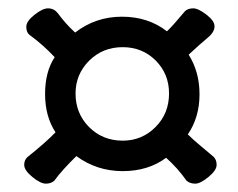

<svg xmlns="http://www.w3.org/2000/svg" viewBox="-20 -556 570 460"><path d="M274 -219Q320 -219 352.5 -251.5Q385 -284 385 -332Q385 -379 353 -411Q321 -443 274 -443Q226 -443 193.5 -410.5Q161 -378 161 -332Q161 -284 193.5 -251.5Q226 -219 274 -219ZM448 -116Q435 -116 427 -123Q406 -153 378 -178Q335 -146 274 -146Q212 -146 163 -182Q129 -149 110 -123Q102 -116 90 -116Q77 -116 57.5 -132Q38 -148 38 -161Q38 -172 45 -179Q90 -215 113 -239Q88 -277 88 -331Q88 -384 111 -419Q83 -449 50 -473Q43 -479 43 -492Q43 -505 62.5 -520.5Q82 -536 95 -536Q109 -536 118 -525Q137 -499 160 -478Q209 -516 272 -516Q335 -516 380 -481Q393 -493 423 -529Q430 -536 443 -536Q455 -536 474.5 -521Q494 -506 494 -493Q494 -479 477.5 -465.5Q461 -452 432 -425Q458 -384 458 -330Q458 -275 430 -234Q443 -221 463 -204.5Q483 -188 491 -181Q499 -174 499 -161Q499 -148 479.5 -132Q460 -116 448 -116Z"/></svg>

Font: ToneOZ-Pinyin-WenKai-Medium
Style: Medium
Weight: 700
Designer: Fontworks Inc.
Foundry: ToneOZ
Version: Version 0.240331